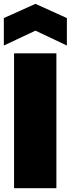

<svg xmlns="http://www.w3.org/2000/svg" viewBox="-24 -988 371 1008"><path d="M49.8 0V-708H272V0ZM327.1 -893.1V-749L162.1 -827.1L-3.9 -749V-893.1L162.1 -967.8Z"/></svg>

Font: SVN-Poppins Black
Style: Regular
Weight: 900
Designer: Ninad Kale (Devanagari), Jonny Pinhorn (Latin)
Foundry: Indian Type Foundry
Version: Version 3.002 2017